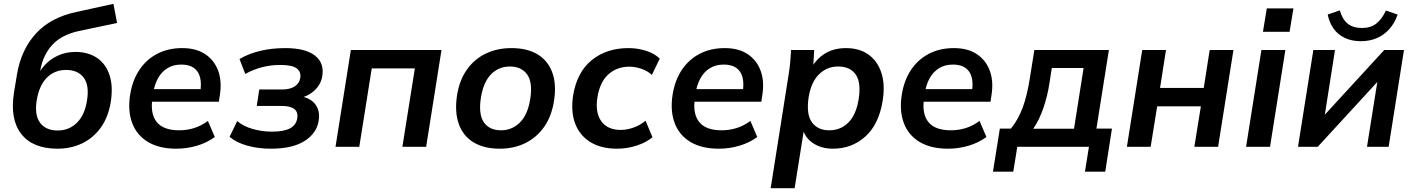

<svg xmlns="http://www.w3.org/2000/svg" viewBox="-20 -766 7378 1002"><path d="M280 10Q151 10 91 -67Q31 -144 53 -283L68 -374Q89 -505 167 -590.5Q245 -676 381 -704L572 -746L591 -646L391 -604Q300 -584 252 -531Q204 -478 190 -398L181 -345H163Q181 -390 211 -423.5Q241 -457 282.5 -476Q324 -495 374 -495Q440 -495 486 -464Q532 -433 551.5 -374.5Q571 -316 558 -233Q545 -154 505.5 -99.5Q466 -45 408 -17.5Q350 10 280 10ZM281 -85Q340 -85 381 -125Q422 -165 434 -241Q447 -320 417 -360.5Q387 -401 325 -401Q265 -401 225 -361Q185 -321 172 -245Q159 -166 189 -125.5Q219 -85 281 -85Z M900 10Q811 10 752.5 -25Q694 -60 670 -123.5Q646 -187 659 -271Q671 -347 707.5 -401.5Q744 -456 801 -485.5Q858 -515 931 -515Q1004 -515 1051.5 -483Q1099 -451 1119 -395.5Q1139 -340 1127 -267L1122 -235H755L765 -301H1044L1025 -285Q1036 -356 1010.5 -392.5Q985 -429 926 -429Q884 -429 853.5 -410Q823 -391 804.5 -357.5Q786 -324 780 -282L775 -249Q764 -171 798.5 -128.5Q833 -86 916 -86Q955 -86 992.5 -97.5Q1030 -109 1065 -135L1101 -51Q1060 -21 1008 -5.5Q956 10 900 10Z M1393 10Q1327 10 1270 -6Q1213 -22 1178 -52L1218 -134Q1250 -107 1298.5 -93Q1347 -79 1399 -79Q1462 -79 1494 -96.5Q1526 -114 1531 -148Q1537 -180 1516.5 -196.5Q1496 -213 1451 -213H1320L1333 -299H1453Q1493 -299 1518 -315Q1543 -331 1547 -360Q1552 -391 1528.5 -409Q1505 -427 1444 -427Q1392 -427 1346.5 -415Q1301 -403 1260 -380L1230 -458Q1277 -486 1338 -500.5Q1399 -515 1469 -515Q1573 -515 1623 -476.5Q1673 -438 1662 -369Q1655 -324 1618.5 -291.5Q1582 -259 1528 -251L1530 -265Q1592 -261 1622 -226Q1652 -191 1643 -136Q1633 -71 1570 -30.5Q1507 10 1393 10Z M1731 0 1811 -505H2284L2204 0H2080L2145 -409H1920L1855 0Z M2588 10Q2506 10 2451.5 -23Q2397 -56 2374.5 -118.5Q2352 -181 2365 -268Q2378 -349 2417.5 -404Q2457 -459 2516.5 -487Q2576 -515 2649 -515Q2732 -515 2786 -482Q2840 -449 2862.5 -387Q2885 -325 2871 -238Q2858 -157 2818.5 -102Q2779 -47 2720 -18.5Q2661 10 2588 10ZM2595 -86Q2652 -86 2693 -126.5Q2734 -167 2747 -248Q2761 -336 2731 -377.5Q2701 -419 2641 -419Q2583 -419 2543 -378.5Q2503 -338 2490 -258Q2476 -170 2505 -128Q2534 -86 2595 -86Z M3200 10Q3117 10 3061 -24.5Q3005 -59 2981.5 -121.5Q2958 -184 2971 -268Q2991 -390 3068.5 -452.5Q3146 -515 3260 -515Q3307 -515 3351.5 -501Q3396 -487 3423 -460L3382 -375Q3358 -397 3326 -407.5Q3294 -418 3264 -418Q3200 -418 3155.5 -378.5Q3111 -339 3098 -259Q3085 -180 3117.5 -134Q3150 -88 3220 -88Q3250 -88 3284.5 -99.5Q3319 -111 3349 -136L3385 -50Q3354 -23 3303.5 -6.5Q3253 10 3200 10Z M3731 10Q3642 10 3583.5 -25Q3525 -60 3501 -123.5Q3477 -187 3490 -271Q3502 -347 3538.5 -401.5Q3575 -456 3632 -485.5Q3689 -515 3762 -515Q3835 -515 3882.5 -483Q3930 -451 3950 -395.5Q3970 -340 3958 -267L3953 -235H3586L3596 -301H3875L3856 -285Q3867 -356 3841.5 -392.5Q3816 -429 3757 -429Q3715 -429 3684.5 -410Q3654 -391 3635.5 -357.5Q3617 -324 3611 -282L3606 -249Q3595 -171 3629.5 -128.5Q3664 -86 3747 -86Q3786 -86 3823.5 -97.5Q3861 -109 3896 -135L3932 -51Q3891 -21 3839 -5.5Q3787 10 3731 10Z M4002 216 4096 -379Q4101 -410 4104 -442Q4107 -474 4108 -505H4229L4223 -399H4208Q4233 -452 4280.5 -483.5Q4328 -515 4395 -515Q4465 -515 4512.5 -481Q4560 -447 4580 -385Q4600 -323 4586 -238Q4566 -116 4495.5 -53Q4425 10 4327 10Q4264 10 4220 -21Q4176 -52 4167 -104H4178L4127 216ZM4308 -86Q4367 -86 4407.5 -126.5Q4448 -167 4461 -248Q4475 -336 4445.5 -377.5Q4416 -419 4354 -419Q4296 -419 4254.5 -378.5Q4213 -338 4200 -258Q4187 -170 4217 -128Q4247 -86 4308 -86Z M4927 10Q4838 10 4779.5 -25Q4721 -60 4697 -123.5Q4673 -187 4686 -271Q4698 -347 4734.5 -401.5Q4771 -456 4828 -485.5Q4885 -515 4958 -515Q5031 -515 5078.5 -483Q5126 -451 5146 -395.5Q5166 -340 5154 -267L5149 -235H4782L4792 -301H5071L5052 -285Q5063 -356 5037.5 -392.5Q5012 -429 4953 -429Q4911 -429 4880.5 -410Q4850 -391 4831.5 -357.5Q4813 -324 4807 -282L4802 -249Q4791 -171 4825.5 -128.5Q4860 -86 4943 -86Q4982 -86 5019.5 -97.5Q5057 -109 5092 -135L5128 -51Q5087 -21 5035 -5.5Q4983 10 4927 10Z M5162 130 5198 -95H5256Q5294 -142 5317.5 -205.5Q5341 -269 5355 -361L5378 -505H5767L5702 -95H5783L5748 130H5642L5663 0H5289L5268 130ZM5372 -94H5585L5635 -411H5469L5457 -333Q5447 -266 5425 -202Q5403 -138 5372 -94Z M5861 0 5941 -505H6065L6034 -307H6262L6293 -505H6417L6337 0H6213L6247 -211H6019L5985 0Z M6483 0 6563 -505H6688L6608 0ZM6571 -600 6591 -722H6730L6710 -600Z M6754 0 6834 -505H6947L6887 -123L6854 -124L7204 -505H7307L7227 0H7114L7175 -383L7208 -382L6857 0ZM7082 -551Q7034 -551 6997.5 -568.5Q6961 -586 6939 -617.5Q6917 -649 6909 -690L6972 -712Q6986 -664 7014 -642Q7042 -620 7087 -620Q7133 -620 7162 -642.5Q7191 -665 7213 -711L7274 -690Q7258 -644 7229.5 -613Q7201 -582 7164 -566.5Q7127 -551 7082 -551Z"/></svg>

Font: Mulish ExtraLight
Style: Italic
Weight: 200
Italic angle: -9°
Designer: Vernon Adams
Foundry: Vernon Adams
Version: Version 3.603